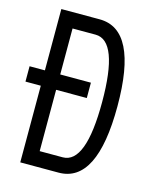

<svg xmlns="http://www.w3.org/2000/svg" viewBox="-116 -863 779 945"><g transform="rotate(15 273.5 -390.5)"><path d="M0 -390.6V-468.8H78.1V-781.2H273.4Q468.8 -781.2 468.8 -390.6Q468.8 0 273.4 0H78.1V-390.6ZM156.2 -78.1H273.4Q390.6 -78.1 390.6 -390.6Q390.6 -703.1 273.4 -703.1H156.2V-468.8H312.5V-390.6H156.2Z"/></g></svg>

Font: Luculent
Style: Regular
Weight: 400
Monospace: yes
Designer: Andrew Kensler
Version: Version 1.0.0-845fa02f9341